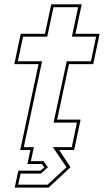

<svg xmlns="http://www.w3.org/2000/svg" viewBox="-20 -697 483 892"><path d="M48.5 174.5 65 96H167.5L186 80L174.5 65H107.5L121 0H74L159 -399H46.5L76.5 -540H189L218 -677H359.5L330.5 -540H443L413 -399H300.5L245.5 -141.5H354.5L324.5 0H255L307.5 80L206 174.5ZM64.5 161H200.5L289 80L234.5 0L225.5 -13.5H313.5L337.5 -127.5H229L290 -412.5H402.5L426.5 -526.5H314L343 -663.5H228.5L199.5 -526.5H87L63 -412.5H175.5L90.5 -13.5H137.5L123.5 51.5H182L202.5 80L170 109.5H75.5Z"/></svg>

Font: Tourney Condensed Thin
Style: Italic
Weight: 100
Width: 3
Italic angle: -12°
Designer: Tyler Finck
Foundry: Etcetera Type Co
Version: Version 1.010; ttfautohint (v1.8.3)